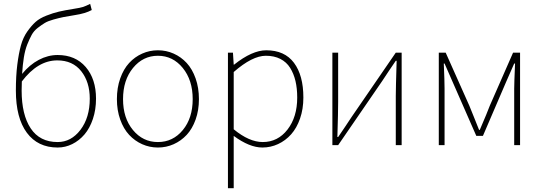

<svg xmlns="http://www.w3.org/2000/svg" viewBox="-20 -750 2803 992"><path d="M91.8 -282.2Q91.8 -157.2 138.7 -86.7Q185.5 -16.1 277.8 -16.1Q347.7 -16.1 395.8 -79.3Q443.8 -142.6 443.8 -240.2Q443.8 -326.2 399.7 -382.1Q355.5 -438 275.9 -438Q175.3 -438 92.8 -329.1Q91.8 -314 91.8 -282.2ZM277.8 12.2Q175.3 12.2 118.7 -64.2Q62 -140.6 62 -282.2Q62 -356.9 69.3 -415.5Q76.7 -474.1 88.1 -515.6Q99.6 -557.1 121.3 -587.6Q143.1 -618.2 164.1 -637Q185.1 -655.8 220 -669.4Q254.9 -683.1 284.4 -689.9Q314 -696.8 359.9 -704.1Q395 -709.5 409.2 -714.1Q423.3 -718.8 445.8 -730L454.1 -698.2Q421.4 -680.2 366.2 -671.9Q328.6 -666 307.1 -661.6Q285.6 -657.2 256.6 -649.2Q227.5 -641.1 211.4 -631.3Q195.3 -621.6 175 -606Q154.8 -590.3 143.6 -569.6Q132.3 -548.8 120.8 -520Q109.4 -491.2 103.3 -453.4Q97.2 -415.5 94.2 -368.2Q132.8 -415.5 180.4 -440.7Q228 -465.8 277.8 -465.8Q369.6 -465.8 422.9 -403.8Q476.1 -341.8 476.1 -240.2Q476.1 -183.6 460 -135.5Q443.8 -87.4 416.5 -55.4Q389.2 -23.4 353.3 -5.6Q317.4 12.2 277.8 12.2Z M584 -237.8Q584 -296.4 601.1 -344.7Q618.2 -393.1 647.2 -424.6Q676.3 -456.1 714.6 -473.1Q752.9 -490.2 795.9 -490.2Q838.9 -490.2 877.2 -473.1Q915.5 -456.1 944.6 -424.6Q973.6 -393.1 990.7 -344.7Q1007.8 -296.4 1007.8 -237.8Q1007.8 -180.2 990.7 -132.3Q973.6 -84.5 944.6 -53.2Q915.5 -22 877.2 -4.9Q838.9 12.2 795.9 12.2Q752.9 12.2 714.6 -4.9Q676.3 -22 647.2 -53.2Q618.2 -84.5 601.1 -132.3Q584 -180.2 584 -237.8ZM975.6 -237.8Q975.6 -335.9 924.3 -398.9Q873 -461.9 795.9 -461.9Q718.8 -461.9 667.2 -398.9Q615.7 -335.9 615.7 -237.8Q615.7 -140.1 667 -78.1Q718.3 -16.1 795.9 -16.1Q873.5 -16.1 924.6 -78.1Q975.6 -140.1 975.6 -237.8Z M1157.7 222.2V-478H1183.6L1187.5 -416H1189.5Q1282.7 -490.2 1355.5 -490.2Q1450.7 -490.2 1499 -425.3Q1547.4 -360.4 1547.4 -246.1Q1547.4 -187 1530.3 -137.7Q1513.2 -88.4 1484.1 -55.9Q1455.1 -23.4 1416.7 -5.6Q1378.4 12.2 1335.4 12.2Q1269 12.2 1187.5 -47.9V222.2ZM1337.4 -16.1Q1415.5 -16.1 1465.6 -80.8Q1515.6 -145.5 1515.6 -246.1Q1515.6 -293.5 1506.6 -331.5Q1497.6 -369.6 1479 -399.4Q1460.4 -429.2 1428.5 -445.6Q1396.5 -461.9 1353.5 -461.9Q1283.7 -461.9 1187.5 -377.9V-82Q1267.6 -16.1 1337.4 -16.1Z M1697.3 0V-478H1727.1V-224.1Q1727.1 -169.9 1723.1 -42H1727.1Q1737.3 -56.6 1762.2 -93.8Q1787.1 -130.9 1796.9 -146L2024.9 -478H2055.2V0H2024.9V-253.9Q2024.9 -292 2029.3 -436H2024.9Q2014.6 -421.4 1989.7 -384.3Q1964.8 -347.2 1955.1 -332L1727.1 0Z M2247.1 0V-478H2282.7L2404.8 -204.1Q2411.6 -186.5 2429 -144.3Q2446.3 -102.1 2455.1 -79.1H2459Q2498.5 -170.9 2510.7 -204.1L2630.9 -478H2667V0H2636.7V-292Q2636.7 -318.4 2641.1 -421.9H2636.7Q2635.7 -419.4 2594.7 -326.2L2475.1 -47.9H2440.9L2318.8 -326.2Q2277.8 -419.4 2276.9 -421.9H2272.9Q2276.9 -330.1 2276.9 -292V0Z"/></svg>

Font: Source Sans 3 ExtraLight
Style: Regular
Weight: 200
Designer: Paul D. Hunt
Foundry: Adobe
Version: Version 3.052;hotconv 1.1.0;makeotfexe 2.6.0